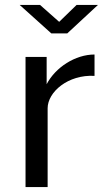

<svg xmlns="http://www.w3.org/2000/svg" viewBox="-20 -762 434 782"><path d="M174 0V-321C174 -387 257 -459 365 -453V-540C287 -540 206 -488 170 -419V-530H84V0ZM221 -673 143 -742H60L189 -626H254L379 -742H292Z"/></svg>

Font: Cheyenne Sans
Style: Regular
Weight: 400
Designer: The Public Sans project authors (U.S. Web Design System), Libre Franklin designed by Pablo Impallari and Rodrigo Fuenzal
Foundry: The Cheyenne Sans Project Authors
Version: Version 2.007